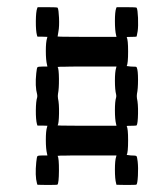

<svg xmlns="http://www.w3.org/2000/svg" viewBox="-20 -487 456 540"><path d="M84.5 -463.4 85.9 -466.8H113.3Q140.6 -466.8 142.1 -465.3Q145 -460.4 146 -436.8Q147 -413.1 144.5 -399.4Q143.6 -394.5 143.1 -390.9Q142.6 -387.2 142.3 -386Q142.1 -384.8 142.1 -384.3L152.8 -383.8Q163.6 -383.8 182.9 -383.5Q202.1 -383.3 224.6 -383.3H307.6L306.6 -387.7Q303.2 -401.4 303.2 -427.7Q303.2 -454.1 306.6 -463.4L308.1 -466.8H335.9Q362.8 -466.8 364.3 -465.3Q367.2 -460.4 368.2 -436.8Q369.1 -413.1 367.2 -399.4Q364.7 -385.3 364.3 -384.3Q363.3 -383.3 349.6 -383.3Q335.4 -383.3 336.4 -382.3Q340.3 -375.5 340.3 -342.3Q340.3 -308.1 336.4 -301.3L348.1 -299.8H349.6Q359.9 -299.8 362.1 -299.3Q364.3 -298.8 364.7 -296.9Q368.2 -289.1 368.2 -262.9Q368.2 -236.8 365.2 -223.1Q364.3 -216.8 365.2 -210.4Q368.7 -195.8 368.2 -167.7Q367.7 -139.6 364.3 -134.3Q363.3 -133.3 349.6 -133.3Q335.4 -133.3 336.4 -132.3Q340.3 -125.5 340.3 -92.3Q340.3 -58.1 336.4 -51.3L348.1 -49.8H349.6Q361.8 -49.8 363.8 -47.9Q365.7 -45.9 367.2 -32.7Q369.1 -15.1 367.9 7.1Q366.7 29.3 363.8 32.2Q362.8 33.2 335 33.2L307.6 32.7L306.6 28.8Q303.2 16.6 303.2 -9.8Q303.2 -36.1 306.6 -45.9L307.6 -49.8H224.6Q214.8 -49.8 205.6 -49.8Q196.3 -49.8 188.2 -49.8Q180.2 -49.8 172.9 -49.6Q165.5 -49.3 159.9 -49.3Q154.3 -49.3 150.1 -49.3Q146 -49.3 144 -48.8H142.1Q146 -42 145.8 -6.8Q145.5 28.3 141.6 32.2Q140.6 33.2 112.8 33.2L85.4 32.7L84 28.8Q78.1 7.8 82 -31.2Q83.5 -45.9 85.4 -47.9Q87.4 -49.8 99.6 -49.8H113.3L112.3 -54.7Q108.9 -67.9 108.9 -93.5Q108.9 -119.1 112.3 -129.4L113.3 -133.3L99.1 -133.8H85.4L84 -137.7Q80.6 -150.4 80.8 -176.8Q81.1 -203.1 84.5 -212.9Q85.4 -216.8 84.5 -221.2Q78.1 -244.1 82 -281.2Q83.5 -295.9 85.4 -297.9Q87.4 -299.8 99.6 -299.8H113.3L112.3 -304.7Q108.9 -317.9 108.9 -343.5Q108.9 -369.1 112.3 -379.4L113.3 -383.3L99.1 -383.8H85.4L84 -387.7Q80.6 -400.4 80.8 -427.5Q81.1 -454.6 84.5 -463.4ZM306.6 -295.9 307.6 -299.8H224.6Q214.8 -299.8 205.6 -299.8Q196.3 -299.8 188.2 -299.8Q180.2 -299.8 172.9 -299.6Q165.5 -299.3 159.9 -299.3Q154.3 -299.3 150.1 -299.3Q146 -299.3 144 -298.8H142.1Q145.5 -293.5 145.8 -265.4Q146 -237.3 143.1 -223.1Q142.1 -216.8 143.1 -210.4Q146.5 -195.8 146 -167.7Q145.5 -139.6 142.1 -134.3L152.8 -133.8Q163.6 -133.8 182.9 -133.5Q202.1 -133.3 224.6 -133.3H307.6L306.6 -137.7Q303.2 -150.9 303.2 -176.8Q303.2 -202.6 306.6 -212.9Q307.6 -216.8 306.6 -221.2Q303.2 -234.4 303.2 -260Q303.2 -285.6 306.6 -295.9Z"/></svg>

Font: VT323
Style: Regular
Weight: 400
Monospace: yes
Version: Version 001.002